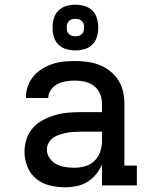

<svg xmlns="http://www.w3.org/2000/svg" viewBox="-20 -787 640 815"><path d="M256 8Q224 8 192 0.5Q160 -7 134.5 -27.5Q109 -48 96.5 -79Q84 -110 84 -142Q84 -170 92.5 -196.5Q101 -223 119 -243.5Q137 -264 161.5 -277Q186 -290 212.5 -298Q239 -306 266 -308.5Q293 -311 321 -311H413V-348Q413 -369 404.5 -389Q396 -409 379 -422Q362 -435 341 -440Q320 -445 299 -445Q280 -445 261 -442Q242 -439 225.5 -431Q209 -423 197 -407Q185 -391 185 -372V-371H90V-374Q90 -399 98.5 -422Q107 -445 122.5 -463.5Q138 -482 159 -495Q180 -508 203 -515.5Q226 -523 250.5 -525.5Q275 -528 299 -528Q325 -528 351 -524.5Q377 -521 401.5 -511.5Q426 -502 447 -485.5Q468 -469 482 -447Q496 -425 502 -399.5Q508 -374 508 -348V-84H561V0H413V-89Q404 -67 388 -47.5Q372 -28 351 -15Q330 -2 305.5 3Q281 8 256 8ZM295 -75Q319 -75 341.5 -81.5Q364 -88 381 -104Q398 -120 405.5 -143Q413 -166 413 -189V-228H321Q306 -228 291 -227Q276 -226 261.5 -223Q247 -220 232.5 -215.5Q218 -211 206 -202.5Q194 -194 186.5 -180.5Q179 -167 179 -152Q179 -133 190.5 -116Q202 -99 219.5 -90Q237 -81 256.5 -78Q276 -75 295 -75ZM300 -573Q280 -573 261 -578.5Q242 -584 228 -598Q214 -612 208.5 -631Q203 -650 203 -670Q203 -690 208.5 -709Q214 -728 228 -742Q242 -756 261 -761.5Q280 -767 300 -767Q320 -767 339 -761.5Q358 -756 372 -742Q386 -728 391.5 -709Q397 -690 397 -670Q397 -650 391.5 -631Q386 -612 372 -598Q358 -584 339 -578.5Q320 -573 300 -573ZM300 -633Q307 -633 314.5 -635Q322 -637 327.5 -642.5Q333 -648 335 -655Q337 -662 337 -670Q337 -678 335 -685Q333 -692 327.5 -697.5Q322 -703 315 -705Q308 -707 300 -707Q292 -707 285 -705Q278 -703 272.5 -697.5Q267 -692 265 -685Q263 -678 263 -670Q263 -662 265 -655Q267 -648 272.5 -642.5Q278 -637 285 -635Q292 -633 300 -633Z"/></svg>

Font: Iosevka HT Medium Extended
Style: Regular
Weight: 500
Width: 7
Monospace: yes
Designer: Belleve Invis
Foundry: Belleve Invis
Version: Version 32.3.0; ttfautohint (v1.8.4)